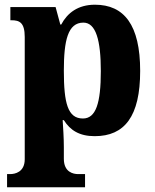

<svg xmlns="http://www.w3.org/2000/svg" viewBox="-20 -566 656 815"><path d="M10 229H341V173H312C291 173 251 165 251 108V58C251 20 248 -25 246 -56H251C278 -13 317 12 382 12C509 12 575 -72 575 -265C575 -460 507 -546 383 -546C311 -546 266 -511 240 -462H236L216 -536H24V-480H29C62 -480 85 -471 85 -409V110C85 165 43 173 23 173H10ZM332 -63C268 -63 251 -127 251 -266C251 -394 268 -470 334 -470C387 -470 408 -395 408 -264C408 -128 387 -63 332 -63Z"/></svg>

Font: Noto Serif Tamil SemiCondensed ExtraBold
Style: Regular
Weight: 800
Width: 4
Designer: Indian Type Foundry, Tom Grace, and the Monotype Design Team
Foundry: Monotype Imaging Inc.
Version: Version 2.004